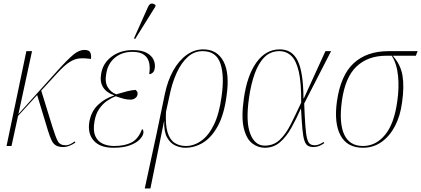

<svg xmlns="http://www.w3.org/2000/svg" viewBox="-20 -825 2380 1085"><path d="M17 0 129 -536H161L84 -180L306 -427Q363 -490 395 -516.5Q427 -543 457 -543Q484 -543 490.5 -527.5Q497 -512 494 -492Q459 -497 431 -495Q403 -493 373.5 -474.5Q344 -456 303 -411L213 -313L276 -109Q294 -51 306.5 -27.5Q319 -4 351 -4Q364 -4 376.5 -10Q389 -16 402 -26L406 -19Q368 6 339 6Q312 6 296.5 -3Q281 -12 271.5 -32Q262 -52 251 -87L190 -288L82 -170L45 0Z M621 10Q545 10 509.5 -30.5Q474 -71 485 -137Q496 -197 534.5 -233Q573 -269 624 -285V-287Q582 -301 562.5 -332Q543 -363 552 -410Q562 -469 611.5 -505.5Q661 -542 730 -542Q780 -542 808.5 -526.5Q837 -511 848 -487Q859 -463 854 -436Q851 -421 842 -413.5Q833 -406 823 -406Q829 -441 823 -469.5Q817 -498 794.5 -515Q772 -532 728 -532Q669 -532 629.5 -499Q590 -466 581 -412Q571 -361 589 -332Q607 -303 637 -292Q674 -303 699.5 -309.5Q725 -316 747 -317Q752 -312 755.5 -306.5Q759 -301 757 -290Q755 -278 743.5 -270Q732 -262 719 -262Q699 -262 682.5 -266Q666 -270 634 -281Q610 -272 585 -255Q560 -238 540.5 -209.5Q521 -181 514 -139Q505 -88 518 -57.5Q531 -27 559.5 -13.5Q588 0 625 0Q685 0 723.5 -20Q762 -40 783 -96Q793 -88 790 -72Q787 -55 768.5 -36Q750 -17 713.5 -3.5Q677 10 621 10ZM744 -605 737 -608 817 -787Q826 -805 837.5 -805Q849 -805 859 -796L858 -788Z M798 240 865 -70 912 -296Q928 -371 959.5 -427Q991 -483 1034.5 -514.5Q1078 -546 1128 -546Q1207 -546 1243 -478Q1279 -410 1260 -281Q1246 -177 1211 -113Q1176 -49 1128.5 -19.5Q1081 10 1027 10Q999 10 971 -2.5Q943 -15 924.5 -47.5Q906 -80 908 -140H907L830 240ZM1030 0Q1076 0 1117.5 -29.5Q1159 -59 1189 -120.5Q1219 -182 1232 -279Q1249 -396 1225.5 -466Q1202 -536 1125 -536Q1078 -536 1041.5 -503.5Q1005 -471 978.5 -413.5Q952 -356 937 -280L918 -193Q914 -119 927 -77Q940 -35 967 -17.5Q994 0 1030 0Z M1476 10Q1437 10 1404.5 -15.5Q1372 -41 1357.5 -101.5Q1343 -162 1358 -268Q1376 -398 1429 -472Q1482 -546 1561 -546Q1631 -546 1662.5 -481.5Q1694 -417 1695 -269H1697L1819 -536H1851L1699 -240Q1702 -162 1705.5 -114.5Q1709 -67 1715 -43.5Q1721 -20 1731.5 -12Q1742 -4 1759 -4Q1772 -4 1785.5 -10Q1799 -16 1809 -23L1812 -16Q1800 -7 1784.5 -0.5Q1769 6 1753 6Q1733 6 1720.5 -1Q1708 -8 1700.5 -29.5Q1693 -51 1689 -94.5Q1685 -138 1681 -211H1680Q1654 -152 1626 -102Q1598 -52 1562 -21Q1526 10 1476 10ZM1476 -2Q1526 -2 1560.5 -34.5Q1595 -67 1623 -122.5Q1651 -178 1682 -245Q1683 -357 1668.5 -420Q1654 -483 1626 -509.5Q1598 -536 1559 -536Q1509 -536 1475 -502.5Q1441 -469 1419.5 -409Q1398 -349 1387 -271Q1368 -137 1394 -69.5Q1420 -2 1476 -2Z M2031 10Q1942 10 1904.5 -59.5Q1867 -129 1884 -252Q1905 -400 1979 -468Q2053 -536 2176 -536H2340L2330 -510H2199Q2244 -461 2254.5 -398Q2265 -335 2252 -246Q2242 -169 2211.5 -111.5Q2181 -54 2135 -22Q2089 10 2031 10ZM2031 0Q2104 0 2156 -63Q2208 -126 2225 -253Q2236 -328 2229.5 -395.5Q2223 -463 2194 -510H2162Q2060 -510 1995.5 -450Q1931 -390 1912 -255Q1895 -130 1925 -65Q1955 0 2031 0Z"/></svg>

Font: Noto Serif Display SemiCondensed Thin
Style: Italic
Weight: 100
Width: 4
Italic angle: -12°
Designer: Monotype Design Team
Foundry: Monotype Imaging Inc.
Version: Version 2.009